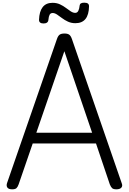

<svg xmlns="http://www.w3.org/2000/svg" viewBox="-20 -1398 961 1432"><path d="M71 14Q45 14 35.5 1.5Q26 -11 32 -31L405 -1108Q413 -1131 425 -1139.5Q437 -1148 461 -1148Q484 -1148 496 -1139.5Q508 -1131 516 -1108L888 -31Q896 -11 885 1.5Q874 14 848 14Q826 14 816.5 5.5Q807 -3 799 -23L696 -328H224L119 -23Q112 -3 102.5 5.5Q93 14 71 14ZM251 -408H667L460 -1016ZM305 -1223Q271 -1223 271 -1250Q273 -1312 298 -1344.5Q323 -1377 372 -1377Q403 -1377 427.5 -1365.5Q452 -1354 471 -1339.5Q490 -1325 507.5 -1313.5Q525 -1302 541 -1302Q557 -1302 564.5 -1318Q572 -1334 574 -1357Q576 -1378 608 -1378Q627 -1378 635.5 -1371.5Q644 -1365 644 -1351Q643 -1288 617.5 -1256.5Q592 -1225 542 -1225Q512 -1225 487 -1236.5Q462 -1248 442.5 -1263Q423 -1278 405.5 -1289.5Q388 -1301 373 -1301Q357 -1301 350 -1288Q343 -1275 341 -1250Q340 -1237 331 -1230Q322 -1223 305 -1223Z"/></svg>

Font: Playwrite CL
Style: Regular
Weight: 400
Designer: Veronika Burian, José Scaglione
Foundry: TypeTogether
Version: Version 1.002